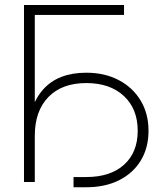

<svg xmlns="http://www.w3.org/2000/svg" viewBox="-20 -748 664 789"><path d="M489.7 -727.5V-686.5H123V0H78.6V-727.5ZM282.2 21.5V-20.5H334.5Q434.1 -20.5 490 -71.3Q545.9 -122.1 545.9 -210.4Q545.9 -300.8 488.8 -353.8Q431.6 -406.7 334.5 -406.7Q234.9 -406.7 179 -349.4Q123 -292 123 -189.9H96.2Q96.2 -312 157.5 -380.6Q218.8 -449.2 334.5 -449.2Q410.2 -449.2 467.8 -418.9Q525.4 -388.7 557.9 -335Q590.3 -281.2 590.3 -210.4Q590.3 -140.6 558.6 -88.4Q526.9 -36.1 469.2 -7.3Q411.6 21.5 334.5 21.5Z"/></svg>

Font: Inter Display Extra Light
Style: Regular
Weight: 200
Designer: Rasmus Andersson
Foundry: rsms
Version: Version 4.000;git-4fc901f